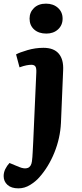

<svg xmlns="http://www.w3.org/2000/svg" viewBox="-64 -801 449 1052"><path d="M98 -699Q98 -734 122.5 -757.5Q147 -781 188 -781Q228 -781 253.5 -758Q279 -735 279 -699Q279 -663 254 -640Q229 -617 190 -617Q148 -617 123 -639.5Q98 -662 98 -699ZM270 -128Q266 -44 234 35Q202 114 151 171Q132 193 101.5 212Q71 231 37 231Q-2 231 -23 212Q-44 193 -44 164Q-44 144 -35 125.5Q-26 107 -12 92L41 114Q70 126 88.5 119Q107 112 111 83Q114 59 115 34.5Q116 10 118 -23L135 -405Q136 -429 129.5 -437.5Q123 -446 108 -446Q96 -446 80.5 -443Q65 -440 43 -432L24 -503Q44 -514 87 -526.5Q130 -539 174 -539Q231 -539 258 -507Q285 -475 282 -416Z"/></svg>

Font: Literata 7pt
Style: Bold Italic
Weight: 700
Italic angle: -2°
Designer: Latin by Veronika Burian and Jose Scaglione. Greek by Irene Vlachou. Cyrillic by Vera Evstafieva
Foundry: TypeTogether
Version: Version 3.002